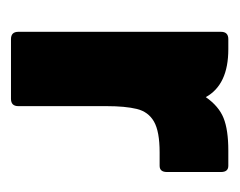

<svg xmlns="http://www.w3.org/2000/svg" viewBox="-62 -364 426 341"><g transform="rotate(90 150.5 -193.0)"><path d="M152 -346Q168 -369 189 -377.5Q210 -386 247 -386H274Q285 -386 285 -373V-277Q285 -264 274 -264H250Q213 -264 195.5 -254Q178 -244 173 -223.5Q168 -203 168 -170V-13Q168 0 155 0H49Q36 0 36 -13V-373Q36 -386 49 -386H67Q130 -386 152 -346Z"/></g></svg>

Font: Zain Black
Style: Regular
Weight: 900
Designer: Zain,Boutros
Foundry: Mobile Telecommunications Company (Zain), 2024
Version: Version 1.50; ttfautohint (v1.8.4)